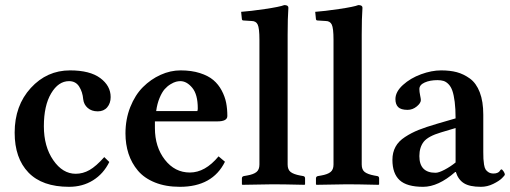

<svg xmlns="http://www.w3.org/2000/svg" viewBox="-20 -718 1988 748"><path d="M405.8 -86.9Q383.3 -41 342.5 -15.6Q301.8 9.8 249 9.8Q144.5 9.8 90.8 -45.9Q37.1 -101.6 37.1 -201.2Q37.1 -306.6 99.9 -375.2Q162.6 -443.8 252.9 -443.8Q330.1 -443.8 370.6 -413.8Q411.1 -383.8 411.1 -339.8Q411.1 -315.9 397.7 -300Q384.3 -284.2 360.8 -284.2Q336.9 -284.2 321.8 -297.4Q306.6 -310.5 304.2 -331.1Q301.8 -359.9 288.3 -380.9Q274.9 -401.9 249 -401.9Q207.5 -401.9 179.2 -354.2Q150.9 -306.6 150.9 -226.1Q150.9 -147 187.5 -94Q224.1 -41 274.9 -41Q303.2 -41 328.9 -55.7Q354.5 -70.3 386.2 -106Z M588.4 -285.2H748.5Q750.5 -287.1 750.5 -295.9Q750.5 -350.1 729 -376Q707.5 -401.9 682.6 -401.9Q674.8 -401.9 666 -399.7Q657.2 -397.5 644.5 -389.9Q631.8 -382.3 621.3 -370.4Q610.8 -358.4 601.6 -336.2Q592.3 -314 588.4 -285.2ZM831.5 -108.9 856.4 -87.9Q808.1 9.8 680.7 9.8Q625.5 9.8 583.7 -7.1Q542 -23.9 517.3 -53.2Q492.7 -82.5 480.7 -119.1Q468.8 -155.8 468.8 -198.2Q468.8 -253.4 487.5 -300.8Q506.3 -348.1 536.9 -378.7Q567.4 -409.2 605.7 -426.5Q644 -443.8 683.6 -443.8Q726.1 -443.8 758.8 -433.3Q791.5 -422.9 811.3 -406Q831.1 -389.2 843.8 -365.2Q856.4 -341.3 861.1 -317.4Q865.7 -293.5 865.7 -266.1Q865.7 -245.1 826.7 -245.1H583.5V-219.2Q583.5 -145.5 622.3 -95.7Q661.1 -45.9 719.7 -45.9Q779.3 -45.9 831.5 -108.9Z M990.7 -563Q990.7 -608.4 983.9 -622.3Q977.1 -636.2 960.4 -636.2L928.7 -638.2Q923.3 -638.2 922.4 -643.1L919.4 -671.9Q954.6 -674.3 1012.5 -682.9Q1070.3 -691.4 1087.4 -698.2Q1103.5 -698.2 1103.5 -688Q1100.6 -647.9 1100.6 -583V-77.1Q1100.6 -57.1 1112.1 -48.1Q1123.5 -39.1 1149.4 -34.2L1160.6 -32.2Q1168.5 -31.2 1168.5 -22.9V0L1166.5 2Q1082.5 0 1043.5 0L924.3 2L922.4 0V-22.9Q922.4 -30.8 930.7 -32.2L942.4 -34.2Q967.8 -38.6 979.2 -47.9Q990.7 -57.1 990.7 -77.1Z M1279.3 -563Q1279.3 -608.4 1272.5 -622.3Q1265.6 -636.2 1249 -636.2L1217.3 -638.2Q1211.9 -638.2 1210.9 -643.1L1208 -671.9Q1243.2 -674.3 1301 -682.9Q1358.9 -691.4 1376 -698.2Q1392.1 -698.2 1392.1 -688Q1389.2 -647.9 1389.2 -583V-77.1Q1389.2 -57.1 1400.6 -48.1Q1412.1 -39.1 1438 -34.2L1449.2 -32.2Q1457 -31.2 1457 -22.9V0L1455.1 2Q1371.1 0 1332 0L1212.9 2L1210.9 0V-22.9Q1210.9 -30.8 1219.2 -32.2L1231 -34.2Q1256.3 -38.6 1267.8 -47.9Q1279.3 -57.1 1279.3 -77.1Z M1753.4 -47.9Q1687.5 9.8 1628.4 9.8Q1564.9 9.8 1536.9 -16.1Q1508.8 -42 1508.8 -95.2Q1508.8 -124 1520.8 -146Q1532.7 -168 1557.9 -184.3Q1583 -200.7 1611.1 -211.9Q1639.2 -223.1 1682.6 -235.8L1754.9 -256.8Q1754.9 -293.9 1751.5 -321Q1748 -348.1 1742.4 -364.3Q1736.8 -380.4 1727.5 -389.9Q1718.3 -399.4 1708.3 -402.6Q1698.2 -405.8 1684.6 -405.8Q1654.8 -405.8 1634.3 -396.5Q1613.8 -387.2 1613.8 -371.1Q1613.8 -360.4 1616.7 -346.7Q1619.6 -333 1619.6 -328.1Q1619.6 -316.4 1603.5 -303.2Q1587.4 -290 1567.9 -290Q1542 -290 1531.2 -300.8Q1520.5 -311.5 1520.5 -332Q1520.5 -360.4 1549.8 -387Q1579.1 -413.6 1620.4 -428.7Q1661.6 -443.8 1698.7 -443.8Q1732.9 -443.8 1759.5 -436.8Q1786.1 -429.7 1810.8 -411.9Q1835.4 -394 1849.1 -358.4Q1862.8 -322.8 1862.8 -271V-126Q1862.8 -108.9 1863.3 -99.4Q1863.8 -89.8 1865.7 -77.1Q1867.7 -64.5 1871.8 -57.9Q1876 -51.3 1883.8 -46.6Q1891.6 -42 1902.8 -42Q1911.1 -42 1917 -44.4Q1922.9 -46.9 1925.3 -49.8L1929.7 -55.7Q1931.6 -58.1 1933.6 -58.1Q1936.5 -58.1 1941.7 -50.5Q1946.8 -43 1946.8 -38.1Q1946.8 -34.7 1935.5 -23.7Q1924.3 -12.7 1901.4 -1.5Q1878.4 9.8 1853.5 9.8Q1809.6 9.8 1787.4 -4.2Q1765.1 -18.1 1755.9 -47.9ZM1754.9 -85V-219.2L1697.8 -202.1Q1648.4 -187.5 1630.9 -166Q1613.8 -144 1613.8 -109.9Q1613.8 -44.9 1676.8 -44.9Q1689.5 -44.9 1712.2 -56.9Q1734.9 -68.8 1754.9 -85Z"/></svg>

Font: Linux Libertine G
Style: Semibold
Weight: 600
Designer: Philipp H. Poll
Foundry: Philipp H. Poll
Version: Version 5.1.1